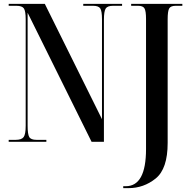

<svg xmlns="http://www.w3.org/2000/svg" viewBox="-20 -734 964 994"><path d="M618 240H645Q724 240 786 190Q848 140 848 6V-634Q848 -677 856 -690.5Q864 -704 890 -704H924V-714H659V-704H695Q720 -704 728 -690.5Q736 -677 736 -636V38Q736 230 631 230H618ZM25 0H220V-10H169Q140 -10 131.5 -24.5Q123 -39 123 -83V-668L454 0H518V-631Q518 -675 527 -689.5Q536 -704 565 -704H612V-714H411V-704H462Q490 -704 499 -690.5Q508 -677 508 -634V-117L212 -714H25V-704H65Q94 -704 103.5 -690.5Q113 -677 113 -634V-83Q113 -39 102.5 -24.5Q92 -10 61 -10H25Z"/></svg>

Font: Noto Serif Display Condensed Semi
Style: Regular
Weight: 600
Width: 3
Designer: Monotype Design Team
Foundry: Monotype Imaging Inc.
Version: Version 1.900